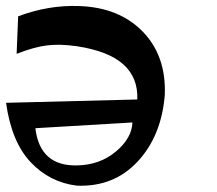

<svg xmlns="http://www.w3.org/2000/svg" viewBox="-43 -552 719 635"><path d="M-23 -212 411 -223Q414 -295 365 -339Q316 -383 212 -399Q156 -407 113.5 -402Q71 -397 12 -374L17 -498Q118 -536 220 -532Q352 -527 429.5 -447Q507 -367 502 -238Q491 -102 412 -17.5Q333 67 211 62Q121 51 58 -16Q-5 -83 -23 -212ZM395 -147 74 -128Q89 -1 214 -5Q288 -7 340.5 -51Q393 -95 395 -147Z"/></svg>

Font: OpenDyslexic
Style: Regular
Weight: 400
Designer: Abbie Gonzalez
Version: Version 0.920;hotconv 1.0.109;makeotfexe 2.5.65596